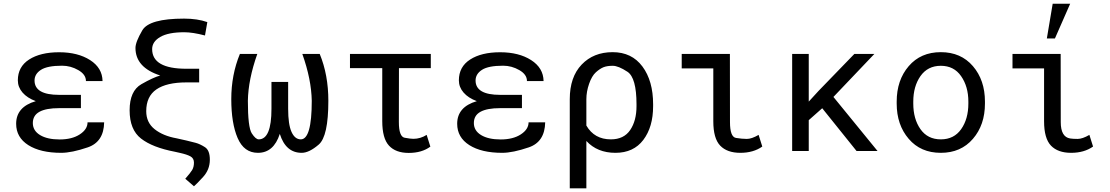

<svg xmlns="http://www.w3.org/2000/svg" viewBox="-20 -822 6041 1045"><path d="M168 -383.8Q168 -305.7 301.8 -305.7H420.4V-233.4H301.8Q231 -233.4 194.8 -213.6Q158.7 -193.8 158.7 -152.3Q158.7 -110.8 198 -86.9Q237.3 -63 304.7 -63Q372.1 -63 414.3 -90.6Q456.5 -118.2 456.5 -156.2H546.9Q544.9 -49.8 457.8 -20Q370.6 9.8 313 9.8Q200.2 9.8 134 -32.2Q67.9 -74.2 67.9 -148.4Q67.9 -240.2 174.8 -271.5Q128.4 -288.6 102.8 -318.1Q77.1 -347.7 77.1 -384.8Q77.1 -458.5 138.4 -498Q199.7 -537.6 301.8 -537.6Q403.8 -537.6 470.5 -494.9Q537.1 -452.1 538.1 -380.9H447.8Q447.8 -416.5 406.2 -440.4Q364.7 -464.4 317.9 -464.4Q237.8 -464.4 202.9 -441.9Q168 -419.4 168 -383.8Z M852.1 -411.1Q717.3 -454.6 717.3 -561Q717.3 -593.3 754.6 -657Q792 -720.7 981.9 -720.7Q1054.7 -720.7 1108.4 -701.7L1095.7 -628.9Q1028.8 -646.5 982.9 -646.5Q896 -646.5 852.1 -620.8Q808.1 -595.2 808.1 -554.7Q808.1 -447.8 994.6 -447.8H1064V-373.5H994.6Q886.7 -373.5 831.3 -335.4Q775.9 -297.4 775.9 -216.8Q775.9 -155.3 821.5 -118.9Q867.2 -82.5 940.9 -69.3L995.1 -57.1Q1021.5 -50.8 1044.7 -44.7Q1067.9 -38.6 1095.2 -21.2Q1122.6 -3.9 1122.1 48.8Q1121.6 101.6 1085.2 141.4Q1048.8 181.2 1035.6 191.9L988.3 150.9Q1016.1 119.6 1025.9 103.3Q1035.6 86.9 1035.6 63Q1035.6 39.6 1016.6 29.1Q997.6 18.6 960 10.3L931.6 3.9Q809.6 -19.5 747.6 -67.9Q685.5 -116.2 685.5 -221.7Q685.5 -327.1 749.5 -363.8Q813.5 -400.4 852.1 -411.1Z M1388.2 -63.5Q1457.5 -63.5 1457.5 -230V-376H1548.3V-230Q1548.3 -144.5 1566.7 -104Q1585 -63.5 1617.2 -63.5Q1676.8 -63.5 1676.8 -273.4Q1674.8 -389.6 1625.5 -528.3H1720.2Q1767.1 -414.6 1767.1 -273.4Q1767.1 -80.1 1714.8 -35.2Q1662.6 9.8 1622.1 9.8Q1535.2 9.8 1502.9 -93.3Q1469.7 9.8 1383.8 9.8Q1308.1 9.8 1273.4 -70.6Q1238.8 -150.9 1238.8 -282.7Q1238.8 -414.6 1285.6 -528.3H1380.4Q1331.1 -389.6 1329.1 -273.4Q1329.1 -128.9 1350.3 -96.2Q1371.6 -63.5 1388.2 -63.5Z M2060.5 -163.1V-451.2H1884.8V-528.3H2324.7V-451.2H2151.4L2150.9 -158.2Q2150.9 -78.1 2182.4 -72.3Q2213.9 -66.4 2230 -66.4Q2268.1 -66.4 2302.2 -87.9L2322.3 -23.9Q2275.9 10.3 2204.6 10.3Q2133.8 10.3 2097.2 -29.3Q2060.5 -68.8 2060.5 -163.1Z M2568.4 -383.8Q2568.4 -305.7 2702.1 -305.7H2820.8V-233.4H2702.1Q2631.3 -233.4 2595.2 -213.6Q2559.1 -193.8 2559.1 -152.3Q2559.1 -110.8 2598.4 -86.9Q2637.7 -63 2705.1 -63Q2772.5 -63 2814.7 -90.6Q2856.9 -118.2 2856.9 -156.2H2947.3Q2945.3 -49.8 2858.2 -20Q2771 9.8 2713.4 9.8Q2600.6 9.8 2534.4 -32.2Q2468.3 -74.2 2468.3 -148.4Q2468.3 -240.2 2575.2 -271.5Q2528.8 -288.6 2503.2 -318.1Q2477.5 -347.7 2477.5 -384.8Q2477.5 -458.5 2538.8 -498Q2600.1 -537.6 2702.1 -537.6Q2804.2 -537.6 2870.8 -494.9Q2937.5 -452.1 2938.5 -380.9H2848.1Q2848.1 -416.5 2806.6 -440.4Q2765.1 -464.4 2718.3 -464.4Q2638.2 -464.4 2603.3 -441.9Q2568.4 -419.4 2568.4 -383.8Z M3444.3 -244.1V-254.4Q3444.3 -398.9 3395 -431.4Q3345.7 -463.9 3314.9 -463.9Q3284.2 -463.9 3264.6 -456.1Q3245.1 -448.2 3223.1 -428.5Q3201.2 -408.7 3186.3 -366Q3171.4 -323.2 3171.4 -281.7V-138.7Q3214.8 -63.5 3304.7 -63.5Q3375.5 -63.5 3409.9 -114.3Q3444.3 -165 3444.3 -244.1ZM3171.4 203.1H3081.1V-282.2Q3081.1 -402.8 3145.8 -470.5Q3210.4 -538.1 3314.5 -538.1Q3418.5 -538.1 3476.6 -460Q3534.7 -381.8 3534.7 -254.4V-244.1Q3534.7 -130.9 3481.4 -60.5Q3428.2 9.8 3329.6 9.8Q3231 9.8 3171.4 -54.7Z M3862.3 -162.1V-449.7H3690.4V-528.3H3952.6L3953.1 -157.2Q3953.1 -76.7 3985.8 -71.3Q4018.6 -65.9 4044.9 -65.9Q4071.3 -65.9 4108.9 -87.9L4128.9 -24.4Q4080.6 9.8 4009.3 9.8Q3937.5 9.8 3899.9 -29.3Q3862.3 -68.4 3862.3 -162.1Z M4381.8 0H4291.5V-528.3H4381.8V-269L4435.5 -327.6L4629.9 -528.3H4738.8L4516.1 -294.4L4756.3 0H4642.1L4455.1 -232.9L4381.8 -168Z M4950.7 -258.3Q4950.7 -174.8 4989.7 -119.1Q5028.8 -63.5 5100.6 -63.5Q5172.4 -63.5 5211.4 -119.1Q5250.5 -174.8 5250.5 -258.3V-269Q5250.5 -351.1 5210.9 -407.7Q5171.9 -463.9 5100.6 -463.9Q5029.3 -463.9 4989.7 -407.7Q4950.7 -351.6 4950.7 -269ZM4860.4 -269Q4860.4 -385.7 4925.8 -461.9Q4991.2 -538.1 5100.6 -538.1Q5210 -538.1 5275.4 -461.9Q5340.8 -385.7 5340.8 -269V-258.3Q5340.8 -142.1 5275.4 -66.4Q5210 9.8 5100.6 9.8Q4990.7 9.8 4925.8 -66.4Q4860.4 -142.6 4860.4 -258.3Z M5662.6 -162.1V-449.7H5490.7V-528.3H5752.9L5753.4 -157.2Q5753.4 -76.7 5804.2 -68.4Q5818.8 -65.9 5845.2 -65.9Q5871.6 -65.9 5909.2 -87.9L5929.2 -24.4Q5880.9 9.8 5809.6 9.8Q5737.8 9.8 5700.2 -29.3Q5662.6 -68.4 5662.6 -162.1ZM5709.5 -801.8H5804.7L5721.7 -612.8H5677.7Z"/></svg>

Font: RobotoMono-Regular
Style: Regular
Weight: 400
Designer: Google
Version: Version 2.000985; 2015; ttfautohint (v1.3)